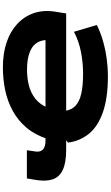

<svg xmlns="http://www.w3.org/2000/svg" viewBox="261 -1017 767 1329"><g transform="rotate(-90 644.5 -352.5)"><path d="M786 11Q629 11 530 -24.5Q431 -60 381.5 -122.5Q332 -185 322 -265L338 -278H272Q185 -278 135 -300.5Q85 -323 68.5 -369Q52 -415 63 -485L74 -550H269L260 -487Q256 -457 274 -439Q292 -421 338 -421H360L348 -409Q376 -495 426 -553.5Q476 -612 542 -648Q608 -684 684.5 -700Q761 -716 843 -716Q939 -716 1015 -690.5Q1091 -665 1143 -617Q1195 -569 1218 -502.5Q1241 -436 1228 -353L1216 -278H534H543Q551 -236 580 -210.5Q609 -185 663 -173Q717 -161 799 -161Q878 -161 952 -176Q1026 -191 1089 -224L1136 -66Q1085 -40 1023 -22.5Q961 -5 898.5 3Q836 11 786 11ZM827 -549Q769 -549 717.5 -536Q666 -523 626.5 -492Q587 -461 563 -406L554 -421H1081L1025 -352Q1040 -419 1022 -462.5Q1004 -506 954.5 -527.5Q905 -549 827 -549Z"/></g></svg>

Font: Nunito Sans 7pt Expanded Black
Style: Italic
Weight: 900
Width: 7
Italic angle: -9°
Designer: Vernon Adams
Foundry: Vernon Adams
Version: Version 3.101;gftools[0.9.27]